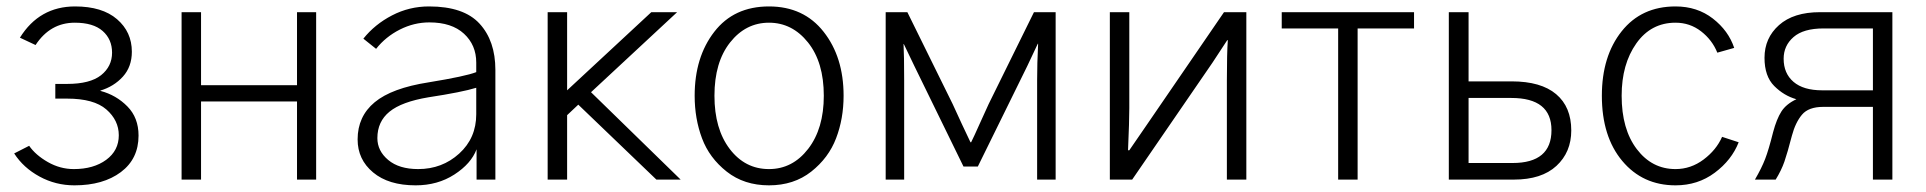

<svg xmlns="http://www.w3.org/2000/svg" viewBox="-20 -550 5898 588"><path d="M23.4 -80.1 69.3 -103.5Q88.9 -75.2 126.5 -53.7Q164.1 -32.2 206.1 -32.2Q266.6 -32.2 305.2 -60.5Q343.8 -88.9 343.8 -135.7Q343.8 -181.6 305.7 -214.8Q267.6 -248 185.5 -248H149.4V-293H185.5Q255.9 -293 289.6 -319.8Q323.2 -346.7 323.2 -388.7Q323.2 -429.7 294.4 -455.1Q265.6 -480.5 209 -480.5Q133.8 -480.5 88.9 -412.1L41 -434.6Q100.6 -530.3 210 -530.3Q293 -530.3 338.4 -491.2Q383.8 -452.1 383.8 -391.6Q383.8 -345.7 356.4 -315.4Q329.1 -285.2 287.1 -272.5L288.1 -271.5Q335.9 -258.8 370.1 -224.1Q404.3 -189.5 404.3 -134.8Q404.3 -63.5 350.1 -22.9Q295.9 17.6 208 17.6Q150.4 17.6 101.1 -9.3Q51.8 -36.1 23.4 -80.1Z M536.1 0V-512.7H595.7V-289.1H889.6V-512.7H948.2V0H889.6V-239.3H595.7V0Z M1135.7 -127Q1135.7 -87.9 1168.9 -60.1Q1202.1 -32.2 1260.7 -32.2Q1334 -32.2 1386.2 -79.6Q1438.5 -127 1438.5 -200.2V-281.2Q1394.5 -267.6 1292 -252Q1210 -238.3 1172.9 -208Q1135.7 -177.7 1135.7 -127ZM1075.2 -123Q1075.2 -193.4 1127.4 -236.8Q1179.7 -280.3 1293 -297.9Q1406.2 -316.4 1438.5 -329.1V-358.4Q1438.5 -412.1 1400.9 -446.8Q1363.3 -481.4 1294.9 -481.4Q1248 -481.4 1204.6 -459.5Q1161.1 -437.5 1131.8 -400.4L1092.8 -431.6Q1127.9 -475.6 1180.7 -502.9Q1233.4 -530.3 1293.9 -530.3Q1400.4 -530.3 1448.7 -477.5Q1497.1 -424.8 1497.1 -335.9V0H1439.5V-92.8Q1422.9 -48.8 1371.6 -15.6Q1320.3 17.6 1252.9 17.6Q1169.9 17.6 1122.6 -22Q1075.2 -61.5 1075.2 -123Z M1657.2 0V-512.7H1716.8V-273.4L1974.6 -512.7H2053.7L1790 -267.6L2064.5 0H1990.2L1751 -229.5L1716.8 -197.3V0Z M2168 -256.8Q2168 -155.3 2214.8 -93.8Q2261.7 -32.2 2335 -32.2Q2407.2 -32.2 2455.1 -94.2Q2502.9 -156.2 2502.9 -256.8Q2502.9 -359.4 2454.6 -419.9Q2406.2 -480.5 2335 -480.5Q2263.7 -480.5 2215.8 -419.9Q2168 -359.4 2168 -256.8ZM2107.4 -256.8Q2107.4 -375 2167.5 -452.6Q2227.5 -530.3 2335 -530.3Q2441.4 -530.3 2502.4 -452.6Q2563.5 -375 2563.5 -256.8Q2563.5 -186.5 2540.5 -126.5Q2517.6 -66.4 2464.4 -24.4Q2411.1 17.6 2335 17.6Q2258.8 17.6 2205.6 -24.4Q2152.3 -66.4 2129.9 -126.5Q2107.4 -186.5 2107.4 -256.8Z M2692.4 0V-512.7H2758.8L2897.5 -231.4Q2907.2 -210 2925.8 -169.9Q2944.3 -129.9 2952.1 -114.3H2954.1Q2962.9 -131.8 2980.5 -171.4Q2998 -210.9 3007.8 -231.4L3146.5 -512.7H3212.9V0H3156.2V-303.7Q3156.2 -355.5 3159.2 -416H3158.2L3126 -347.7L2974.6 -40H2930.7L2780.3 -347.7L2748 -415H2747.1Q2749 -380.9 2749 -303.7V0Z M3378.9 0V-512.7H3438.5V-218.8Q3438.5 -179.7 3434.6 -89.8H3438.5L3490.2 -165L3728.5 -512.7H3796.9V0H3737.3V-303.7Q3737.3 -387.7 3740.2 -426.8H3738.3L3693.4 -358.4L3447.3 0Z M3905.3 -462.9V-512.7H4310.5V-462.9H4137.7V0H4078.1V-462.9Z M4417 0V-512.7H4477.5V-300.8H4609.4Q4699.2 -300.8 4745.6 -261.7Q4792 -222.7 4792 -150.4Q4792 -84 4746.6 -42Q4701.2 0 4616.2 0ZM4477.5 -50.8H4612.3Q4731.4 -50.8 4731.4 -151.4Q4731.4 -250 4608.4 -250H4477.5Z M4885.7 -256.8Q4885.7 -377.9 4946.3 -454.1Q5006.8 -530.3 5111.3 -530.3Q5177.7 -530.3 5225.6 -493.2Q5273.4 -456.1 5291 -403.3L5239.3 -388.7Q5223.6 -427.7 5189.5 -454.1Q5155.3 -480.5 5111.3 -480.5Q5036.1 -480.5 4991.2 -417Q4946.3 -353.5 4946.3 -256.8Q4946.3 -154.3 4992.7 -93.3Q5039.1 -32.2 5111.3 -32.2Q5158.2 -32.2 5197.3 -61.5Q5236.3 -90.8 5253.9 -130.9L5304.7 -114.3Q5283.2 -59.6 5231.4 -21Q5179.7 17.6 5111.3 17.6Q5010.7 17.6 4948.2 -57.1Q4885.7 -131.8 4885.7 -256.8Z M5442.4 -370.1Q5442.4 -325.2 5472.7 -299.3Q5502.9 -273.4 5560.5 -273.4H5715.8V-462.9H5564.5Q5502.9 -462.9 5472.7 -436.5Q5442.4 -410.2 5442.4 -370.1ZM5354.5 0Q5375 -35.2 5385.7 -63Q5396.5 -90.8 5410.2 -145.5Q5420.9 -185.5 5435.5 -208.5Q5450.2 -231.4 5481.4 -246.1Q5443.4 -256.8 5413.6 -286.6Q5383.8 -316.4 5383.8 -373Q5383.8 -433.6 5428.2 -473.1Q5472.7 -512.7 5553.7 -512.7H5775.4V0H5715.8V-222.7H5563.5Q5518.6 -222.7 5498.5 -198.7Q5478.5 -174.8 5467.8 -134.8Q5454.1 -82 5444.8 -55.2Q5435.5 -28.3 5418 0Z"/></svg>

Font: Gothic A1 Light
Style: Regular
Weight: 300
Version: Version 2.50